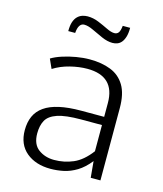

<svg xmlns="http://www.w3.org/2000/svg" viewBox="-111 -814 767 905"><g transform="rotate(15 272.5 -362.0)"><path d="M220.2 7.8Q147.5 7.8 102.1 -30Q56.6 -67.9 56.6 -137.7Q56.6 -176.3 69.8 -205.6Q83 -234.9 111.1 -254.6Q139.2 -274.4 183.6 -284.4Q228 -294.4 290.5 -294.4H401.9V-361.8Q401.9 -427.2 368.2 -460Q334.5 -492.7 267.6 -492.7Q228 -492.7 183.8 -481.7Q139.6 -470.7 104 -448.2L83.5 -493.7Q105 -506.8 136 -516.8Q167 -526.9 201.2 -532.7Q235.4 -538.6 267.1 -538.6Q325.7 -538.6 369.6 -521.2Q413.6 -503.9 438 -463.4Q462.4 -422.9 462.4 -353.5V-0.5H415L407.7 -80.1Q378.9 -43.9 347.7 -24.9Q316.4 -5.9 284.2 1Q252 7.8 220.2 7.8ZM226.1 -37.1Q274.9 -37.1 318.8 -55.9Q362.8 -74.7 401.9 -126.5V-254.4H299.8Q224.6 -254.4 185.1 -241Q145.5 -227.5 131.3 -201.7Q117.2 -175.8 117.2 -137.7Q117.2 -84.5 149.4 -60.8Q181.6 -37.1 226.1 -37.1ZM133.8 -641.1Q133.8 -668.5 139.6 -685.8Q145.5 -703.1 155.5 -713.1Q165.5 -723.1 178.2 -727.5Q190.9 -731.9 204.6 -731.9Q232.4 -731.9 258.8 -720.9Q285.2 -710 307.6 -699Q330.1 -688 345.7 -688Q358.9 -688 366 -697.8Q373 -707.5 375.5 -731.4H411.6Q411.6 -704.1 406 -686.5Q400.4 -668.9 391.6 -658.9Q382.8 -648.9 371.6 -645Q360.4 -641.1 349.1 -641.1Q324.2 -641.1 296.6 -653.3Q269 -665.5 243.7 -677.7Q218.3 -689.9 199.2 -689.9Q186 -689.9 177.7 -678Q169.4 -666 167.5 -641.1Z"/></g></svg>

Font: Comme ExtraLight
Style: Regular
Weight: 250
Version: Version 1.000;gftools[0.9.27]